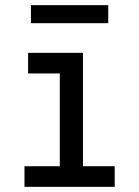

<svg xmlns="http://www.w3.org/2000/svg" viewBox="-20 -725 540 745"><path d="M75 0V-80H212V-440H89V-520H302V-80H425V0ZM100 -635V-705H400V-635Z"/></svg>

Font: Iosevka Term Curly Medium
Style: Regular
Weight: 500
Designer: Belleve Invis
Foundry: Belleve Invis
Version: Version 32.3.0